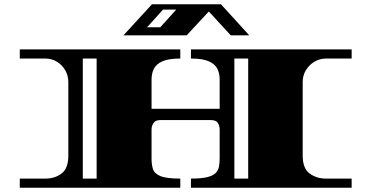

<svg xmlns="http://www.w3.org/2000/svg" viewBox="-20 -882 1751 902"><path d="M73 0V-43H193Q238 -43 269.5 -67Q301 -91 301 -151V-497Q301 -527 286.5 -552Q272 -577 247.5 -592Q223 -607 193 -607H73V-650H827V-607Q772 -607 743 -594Q714 -581 703 -559Q692 -537 692 -508V-371H1012V-508Q1012 -537 1001 -559Q990 -581 961 -594Q932 -607 877 -607V-650H1632V-607H1511Q1482 -607 1457 -592Q1432 -577 1417 -552Q1402 -527 1402 -497V-151Q1402 -91 1434.5 -67Q1467 -43 1511 -43H1632V0H877V-43Q927 -43 954.5 -50Q982 -57 994 -70Q1006 -83 1009 -100.5Q1012 -118 1012 -139V-274Q1012 -290 1003.5 -304Q995 -318 970 -318H734Q710 -318 701 -304Q692 -290 692 -274V-136Q692 -109 698.5 -88Q705 -67 733 -55Q761 -43 827 -43V0ZM369 -43H434V-607H369ZM1081 -43H1146V-607H1081ZM560 -716 694 -862H1018L1151 -716H1064L961 -828L857 -716ZM671 -754H733L808 -837H746Z"/></svg>

Font: Diplomata
Style: Regular
Weight: 400
Designer: Eduardo Rodriguez Tunni
Foundry: Eduardo Rodriguez Tunni
Version: Version 1.002; ttfautohint (v1.8.4.7-5d5b);gftools[0.9.23]